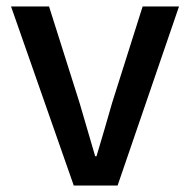

<svg xmlns="http://www.w3.org/2000/svg" viewBox="-20 -571 585 591"><path d="M207 0H342L531 -551H419L325 -254C310 -200 293 -144 277 -90H273C257 -144 241 -200 225 -254L131 -551H14Z"/></svg>

Font: Noto Sans CJK SC Medium
Style: Regular
Weight: 500
Designer: Ryoko NISHIZUKA 西塚涼子 (kana, bopomofo & ideographs); Paul D. Hunt (Latin, Greek & Cyrillic); Sandoll Communications 산돌커뮤니
Foundry: Adobe
Version: Version 2.004;hotconv 1.0.118;makeotfexe 2.5.65603